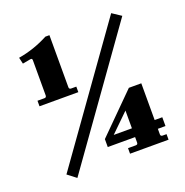

<svg xmlns="http://www.w3.org/2000/svg" viewBox="-116 -717 812 844"><g transform="rotate(-20 290.0 -295.0)"><path d="M404.8 -102.1V-185.1L319.8 -102.1ZM546.9 -61H511.2V-35.2Q511.2 -26.4 520 -25.9H539.1V0H358.9V-25.9H395Q404.8 -25.9 404.8 -35.2V-61H276.9V-98.1L453.1 -273.9H511.2V-102.1H546.9ZM492.2 -608.9 534.2 -581.1 105 21 64.9 -9.8ZM88.9 -357.9Q97.7 -357.9 98.1 -367.2V-532.2Q98.1 -542 88.9 -540L51.8 -533.2L44.9 -563Q118.2 -575.2 185.1 -610.8H204.1V-367.2Q204.1 -358.4 212.9 -357.9H237.8V-332H56.2V-357.9Z"/></g></svg>

Font: Unna-Bold
Style: Bold
Weight: 700
Designer: Jorge de Buen U.
Foundry: Omnibus-Type
Version: Version 2.006;PS 002.006;hotconv 1.0.70;makeotf.lib2.5.58329